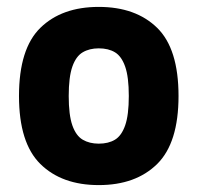

<svg xmlns="http://www.w3.org/2000/svg" viewBox="-20 -528 572 556"><path d="M266 8Q159 8 97 -53Q35 -114 35 -250Q35 -387 97 -447.5Q159 -508 266 -508Q373 -508 435 -447.5Q497 -387 497 -250Q497 -114 435 -53Q373 8 266 8ZM266 -112Q294 -112 313 -123.5Q332 -135 342.5 -165Q353 -195 353 -250Q353 -305 342.5 -335Q332 -365 313 -376.5Q294 -388 266 -388Q239 -388 219.5 -376.5Q200 -365 189.5 -335Q179 -305 179 -250Q179 -195 189.5 -165Q200 -135 219.5 -123.5Q239 -112 266 -112Z"/></svg>

Font: Madimi One
Style: Regular
Weight: 400
Designer: Taurai Valerie Mtake, Mirko Velimirovic
Foundry: TaVaTake
Version: Version 1.000; ttfautohint (v1.8.4.7-5d5b)